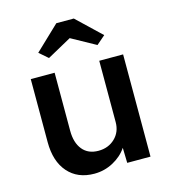

<svg xmlns="http://www.w3.org/2000/svg" viewBox="-114 -854 846 956"><g transform="rotate(-15 309.0 -376.5)"><path d="M255 10Q169 10 119.5 -46.5Q70 -103 70 -202V-527H193V-228Q193 -166 222 -130.5Q251 -95 304 -95Q355 -95 389 -127.5Q423 -160 423 -211V-527H546V0H426L424 -78Q398 -39 352.5 -14.5Q307 10 255 10ZM185 -605 140 -644 265 -763H355L480 -644L435 -605L310 -674Z"/></g></svg>

Font: Lexend Deca Medium
Style: Regular
Weight: 500
Designer: Bonnie Shaver-Troup, Thomas Jockin
Foundry: Lexend
Version: Version 1.008; ttfautohint (v1.8.4.7-5d5b)